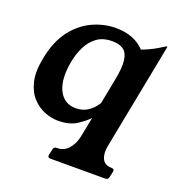

<svg xmlns="http://www.w3.org/2000/svg" viewBox="-116 -552 783 829"><g transform="rotate(20 275.0 -137.5)"><path d="M204 176Q191 176 193 163L199 136Q201 123 214 123H216Q248 123 268.5 99Q289 75 296 40L314 -51Q297 -32 264 -10.5Q231 11 178 11Q148 11 116.5 -1.5Q85 -14 60 -41Q35 -68 24.5 -112.5Q14 -157 27 -221Q43 -303 82 -353.5Q121 -404 173 -427.5Q225 -451 278 -451Q363 -451 411 -400Q440 -411 461.5 -422.5Q483 -434 495.5 -442.5Q508 -451 512 -451Q515 -451 514 -449L419 40Q412 75 423 99Q434 123 466 123Q480 123 478 136L472 163Q470 176 456 176ZM232 -66Q263 -66 284 -79.5Q305 -93 316 -107.5Q327 -122 328 -124L351 -242Q362 -298 358 -331Q354 -364 335.5 -378Q317 -392 282 -392Q240 -392 212.5 -371.5Q185 -351 169 -318.5Q153 -286 146 -249Q130 -164 154 -115Q178 -66 232 -66Z"/></g></svg>

Font: Young Serif Light
Style: Italic
Weight: 300
Italic angle: -10.979°
Designer: Bastien Sozeau
Foundry: NBR — Bastien Sozeau
Version: Version 5.001